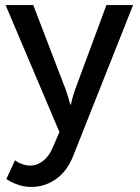

<svg xmlns="http://www.w3.org/2000/svg" viewBox="-20 -526 550 756"><path d="M98 126Q127 126 151 106.5Q175 87 189 52L214 -6L2 -506H111L238 -175Q244 -159 249.5 -139.5Q255 -120 257 -114H259Q260 -120 264.5 -137Q269 -154 276 -174L399 -506H504L267 91Q244 148 200.5 179Q157 210 103 210Q78 210 56 203Q34 196 21 188.5Q8 181 5 179L39 105Q41 107 49.5 112Q58 117 71 121.5Q84 126 98 126Z"/></svg>

Font: Museo Sans Medium
Style: Regular
Weight: 500
Designer: Jos Buivenga
Foundry: Jos Buivenga & Rosetta Type Foundry (extension, remastering)
Version: Version 3.600;PS 1.000;hotconv 1.0.88;makeotf.lib2.5.647800;